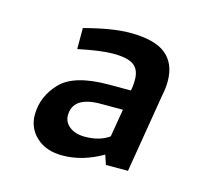

<svg xmlns="http://www.w3.org/2000/svg" viewBox="-59 -756 468 441"><g transform="rotate(15 175.0 -536.0)"><path d="M92.5 -675V-625Q146.2 -636.2 175 -636.2Q210 -636.2 224.4 -625.6Q238.8 -615 238.8 -591.2Q238.8 -575 236.2 -565H183.8Q101.2 -565 69.4 -531.2Q37.5 -497.5 37.5 -453.8Q37.5 -422.5 60.6 -401.2Q83.8 -380 122.5 -380Q170 -380 217.5 -407.5L225 -385H277.5L308.8 -573.8Q312.5 -591.2 312.5 -607.5Q312.5 -648.8 286.2 -670.6Q260 -692.5 200 -692.5Q158.8 -692.5 92.5 -675ZM161.2 -435Q138.8 -435 125 -445.6Q111.2 -456.2 111.2 -472.5Q111.2 -516.2 173.8 -517.5H230L218.8 -451.2Q196.2 -435 161.2 -435Z"/></g></svg>

Font: Cambay
Style: Bold Italic
Weight: 700
Italic angle: -11°
Designer: Pooja Saxena
Foundry: Pooja Saxena
Version: Version 1.006;PS 001.006;hotconv 1.0.70;makeotf.lib2.5.58329